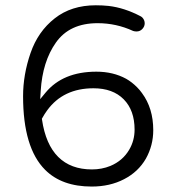

<svg xmlns="http://www.w3.org/2000/svg" viewBox="-20 -702 653 723"><path d="M326.2 -64Q246.6 -64 199.2 -111.1Q151.9 -158.2 138.2 -251.5L137.7 -254.9Q147.9 -273.4 157.7 -286.6Q218.3 -369.6 332 -369.6Q404.8 -369.6 445.8 -328.1Q486.8 -286.6 486.8 -213.9Q486.8 -172.9 466.8 -138.7Q442.4 -96.7 395.5 -77.1Q363.3 -64 326.2 -64ZM347.7 -614.7Q418 -614.7 481.4 -585.4Q487.3 -583.5 494.1 -583.5Q507.3 -583.5 516.1 -593Q524.9 -602.5 524.9 -614.3Q524.9 -625.5 517.1 -634.8Q513.7 -638.7 508.8 -641.1Q447.8 -672.9 388.7 -679.7Q366.2 -682.1 340.8 -682.1Q248.5 -682.1 186 -632.8Q123 -583.5 95 -502.2Q66.9 -420.9 66.9 -339.8Q66.9 -145.5 149.9 -62.5Q212.9 0.5 325.2 0.5Q394 0.5 447.3 -27.3Q500.5 -54.7 529.3 -104.5Q557.1 -154.3 557.1 -211.9Q557.1 -294.4 514.6 -351.6Q506.3 -363.3 496.1 -373.5Q476.6 -393.1 455.1 -405.3Q406.2 -432.1 342.8 -432.1Q216.8 -432.1 151.4 -353L131.3 -328.6L133.3 -359.9Q140.1 -470.2 190.4 -541.5Q241.7 -614.7 347.7 -614.7Z"/></svg>

Font: YuPearl-ExtraLight
Style: ExtraLight
Weight: 200
Designer: Max Yao
Foundry: Max-Everyday
Version: Version 1.011; ttfautohint (v1.8.3)